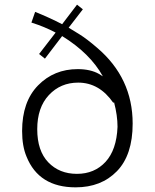

<svg xmlns="http://www.w3.org/2000/svg" viewBox="-20 -801 665 825"><path d="M131 -750Q193 -725 247 -697L311 -781L336 -761L275 -682Q290 -673 321.5 -653.5Q353 -634 397 -596Q550 -466 550 -270Q550 -135 482.5 -65.5Q415 4 305 4Q147 4 94 -128Q75 -173 75 -238Q75 -364 143.5 -434Q212 -504 314 -504Q369 -504 406 -483Q414 -478 422 -473Q367 -572 247 -646L173 -549L148 -569L219 -661Q172 -686 115 -704ZM467 -359Q407 -446 316 -446Q240 -446 190 -392.5Q140 -339 140 -246Q140 -153 187.5 -103.5Q235 -54 310.5 -54Q386 -54 433.5 -105.5Q481 -157 485 -256Q485 -305 470 -362Z"/></svg>

Font: Antic
Style: Regular
Weight: 400
Version: Version 1.0002